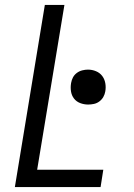

<svg xmlns="http://www.w3.org/2000/svg" viewBox="-20 -755 540 775"><path d="M40 0 161 -735H240L130 -70H397L386 0ZM336 -333Q319 -333 303.5 -339Q288 -345 278.5 -357.5Q269 -370 266.5 -386.5Q264 -403 267 -420Q269 -432 274.5 -442.5Q280 -453 290 -460.5Q300 -468 312 -471Q324 -474 335 -474Q352 -474 367.5 -467.5Q383 -461 392.5 -448.5Q402 -436 405 -419.5Q408 -403 405 -386Q403 -374 397 -363.5Q391 -353 381 -345.5Q371 -338 359 -335.5Q347 -333 336 -333Z"/></svg>

Font: Iosevka Term Curly
Style: Italic
Weight: 400
Italic angle: -9°
Designer: Belleve Invis
Foundry: Belleve Invis
Version: Version 32.3.0